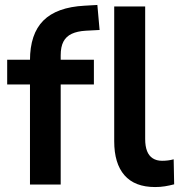

<svg xmlns="http://www.w3.org/2000/svg" viewBox="-20 -745 734 775"><path d="M101 0V-404H9V-504H135L101 -468V-501Q101 -608 155 -662Q209 -716 321 -722L373 -725L382 -624L326 -621Q292 -619 269.5 -608.5Q247 -598 236 -577Q225 -556 225 -522V-491L208 -504H359V-404H225V0ZM606 10Q524 10 482.5 -37.5Q441 -85 441 -175V-719H566V-184Q566 -155 573.5 -135.5Q581 -116 596.5 -106Q612 -96 634 -96Q647 -96 658.5 -97.5Q670 -99 681 -102L683 -1Q664 4 645.5 7Q627 10 606 10Z"/></svg>

Font: Nunitoga
Style: Bold
Weight: 700
Designer: Vernon Adams
Foundry: Vernon Adams
Version: Version 1.0